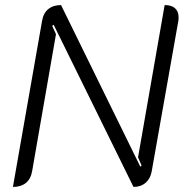

<svg xmlns="http://www.w3.org/2000/svg" viewBox="-20 -729 732 758"><path d="M146 -646Q151 -677 170.5 -693Q190 -709 221 -709L534 -71L539 -75L525 -108L630 -709Q657 -709 671 -696.5Q685 -684 685 -661Q685 -651 684 -646L579 -53Q574 -24 555 -7.5Q536 9 507 9L192 -631L186 -627L201 -594L107 -54Q102 -23 82.5 -7Q63 9 31 9Z"/></svg>

Font: K2D ExtraLight
Style: Italic
Weight: 275
Italic angle: -10°
Designer: Katatrad Aksorn Co.,Ltd.
Foundry: Cadson Demak Co.,Ltd.
Version: Version 1.000; ttfautohint (v1.6)